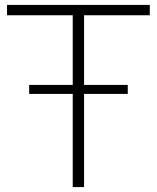

<svg xmlns="http://www.w3.org/2000/svg" viewBox="-20 -760 637 780"><path d="M98.5 -378.5V-415H499V-378.5ZM275.5 0V-698H8.5V-740H588.5V-698H321.5V0Z"/></svg>

Font: Encode Sans SemiExpanded ExtraLight
Style: Regular
Weight: 250
Width: 6
Designer: Multiple Designers
Foundry: Impallari Type
Version: Version 3.002